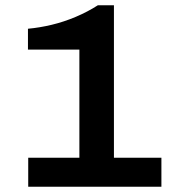

<svg xmlns="http://www.w3.org/2000/svg" viewBox="-20 -708 663 728"><path d="M87 0V-110H281V-520H86V-599Q130 -603 176 -614Q222 -625 267 -644Q312 -663 351 -688H412V-110H592V0Z"/></svg>

Font: Archivo SemiExpanded SemiBold
Style: Regular
Weight: 600
Width: 6
Designer: Hector Gatti
Foundry: Omnibus-Type
Version: Version 2.001